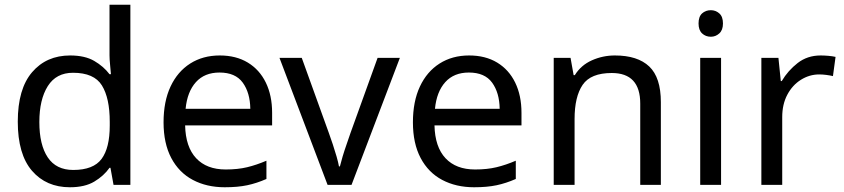

<svg xmlns="http://www.w3.org/2000/svg" viewBox="-20 -780 3560 810"><path d="M275 10Q175 10 115 -59.5Q55 -129 55 -267Q55 -405 115.5 -475.5Q176 -546 276 -546Q338 -546 377.5 -523Q417 -500 442 -467H448Q447 -480 444.5 -505.5Q442 -531 442 -546V-760H530V0H459L446 -72H442Q418 -38 378 -14Q338 10 275 10ZM289 -63Q374 -63 408.5 -109.5Q443 -156 443 -250V-266Q443 -366 410 -419.5Q377 -473 288 -473Q217 -473 181.5 -416.5Q146 -360 146 -265Q146 -169 181.5 -116Q217 -63 289 -63Z M907 -546Q976 -546 1025.5 -516Q1075 -486 1101.5 -431.5Q1128 -377 1128 -304V-251H761Q763 -160 807.5 -112.5Q852 -65 932 -65Q983 -65 1022.5 -74.5Q1062 -84 1104 -102V-25Q1063 -7 1023 1.5Q983 10 928 10Q852 10 793.5 -21Q735 -52 702.5 -113.5Q670 -175 670 -264Q670 -352 699.5 -415Q729 -478 782.5 -512Q836 -546 907 -546ZM906 -474Q843 -474 806.5 -433.5Q770 -393 763 -321H1036Q1035 -389 1004 -431.5Q973 -474 906 -474Z M1362 0 1159 -536H1253L1367 -220Q1375 -198 1384 -171Q1393 -144 1400 -119.5Q1407 -95 1410 -78H1414Q1418 -95 1425.5 -120Q1433 -145 1442.5 -172Q1452 -199 1459 -220L1573 -536H1667L1463 0Z M1959 -546Q2028 -546 2077.5 -516Q2127 -486 2153.5 -431.5Q2180 -377 2180 -304V-251H1813Q1815 -160 1859.5 -112.5Q1904 -65 1984 -65Q2035 -65 2074.5 -74.5Q2114 -84 2156 -102V-25Q2115 -7 2075 1.5Q2035 10 1980 10Q1904 10 1845.5 -21Q1787 -52 1754.5 -113.5Q1722 -175 1722 -264Q1722 -352 1751.5 -415Q1781 -478 1834.5 -512Q1888 -546 1959 -546ZM1958 -474Q1895 -474 1858.5 -433.5Q1822 -393 1815 -321H2088Q2087 -389 2056 -431.5Q2025 -474 1958 -474Z M2574 -546Q2670 -546 2719 -499.5Q2768 -453 2768 -349V0H2681V-343Q2681 -472 2561 -472Q2472 -472 2438 -422Q2404 -372 2404 -278V0H2316V-536H2387L2400 -463H2405Q2431 -505 2477 -525.5Q2523 -546 2574 -546Z M2979 -737Q2999 -737 3014.5 -723.5Q3030 -710 3030 -681Q3030 -653 3014.5 -639Q2999 -625 2979 -625Q2957 -625 2942 -639Q2927 -653 2927 -681Q2927 -710 2942 -723.5Q2957 -737 2979 -737ZM3022 -536V0H2934V-536Z M3442 -546Q3457 -546 3474.5 -544.5Q3492 -543 3505 -540L3494 -459Q3481 -462 3465.5 -464Q3450 -466 3436 -466Q3395 -466 3359 -443.5Q3323 -421 3301.5 -380.5Q3280 -340 3280 -286V0H3192V-536H3264L3274 -438H3278Q3304 -482 3345 -514Q3386 -546 3442 -546Z"/></svg>

Font: Noto Sans Kaithi
Style: Regular
Weight: 400
Designer: Monotype Design Team
Foundry: Monotype Imaging Inc.
Version: Version 2.005; ttfautohint (v1.8.4.7-5d5b)